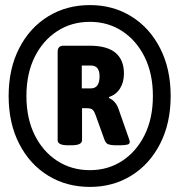

<svg xmlns="http://www.w3.org/2000/svg" viewBox="-20 -728 705 756"><path d="M334 8Q242 8 169.5 -36.5Q97 -81 55.5 -162Q14 -243 14 -350Q14 -457 55.5 -538Q97 -619 169.5 -663.5Q242 -708 334 -708Q425 -708 497 -663.5Q569 -619 610.5 -538Q652 -457 652 -350Q652 -243 610.5 -162Q569 -81 497 -36.5Q425 8 334 8ZM334 -58Q405 -58 461 -94.5Q517 -131 549.5 -196.5Q582 -262 582 -350Q582 -438 549.5 -503.5Q517 -569 461 -605.5Q405 -642 334 -642Q262 -642 205.5 -605.5Q149 -569 116.5 -503.5Q84 -438 84 -350Q84 -262 116.5 -196.5Q149 -131 205.5 -94.5Q262 -58 334 -58ZM247 -156Q207 -156 207 -176V-524Q207 -548 230 -548H333Q402 -548 435 -520Q468 -492 468 -439Q468 -404 452.5 -379.5Q437 -355 409 -346V-342Q420 -338 430 -327.5Q440 -317 446 -301L487 -184Q491 -173 491 -169Q491 -161 481 -158.5Q471 -156 453 -156H433Q418 -156 407.5 -159.5Q397 -163 392 -176L356 -276Q351 -290 344.5 -296Q338 -302 321 -302H303V-176Q303 -156 262 -156ZM302 -380H338Q372 -380 372 -428Q372 -470 338 -470H302Z"/></svg>

Font: Asap Semi Condensed ExtraBold
Style: Regular
Weight: 800
Width: 4
Designer: Pablo Cosgaya
Foundry: Omnibus-Type
Version: Version 3.001; ttfautohint (v1.8.4.7-5d5b)